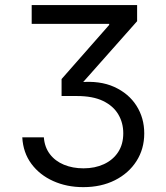

<svg xmlns="http://www.w3.org/2000/svg" viewBox="-20 -748 672 778"><path d="M317.4 10.3Q250.5 10.3 195.6 -14.4Q140.6 -39.1 107.2 -84.2Q73.7 -129.4 70.3 -191.4H157.7Q160.6 -151.9 182.1 -123.5Q203.6 -95.2 239 -80.6Q274.4 -65.9 318.4 -65.9Q364.7 -65.9 401.1 -82.8Q437.5 -99.6 458.5 -131.3Q479.5 -163.1 479.5 -208Q479.5 -250.5 459.2 -284.7Q439 -318.8 397.7 -338.9Q356.4 -358.9 292 -358.9H229.5V-427.7L422.4 -647V-651.4H108.4V-727.5H535.6V-662.1L302.7 -399.4V-414.6Q384.3 -422.4 442.9 -395.8Q501.5 -369.1 533 -319.6Q564.5 -270 564.5 -207.5Q564.5 -144.5 533 -95.2Q501.5 -45.9 445.8 -17.8Q390.1 10.3 317.4 10.3Z"/></svg>

Font: V-Inter
Style: Regular-375
Weight: 375
Designer: Rasmus Andersson
Foundry: rsms
Version: Version 4.000;git-4146feb